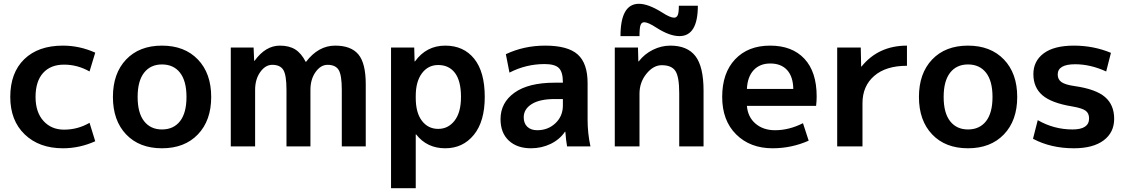

<svg xmlns="http://www.w3.org/2000/svg" viewBox="-20 -770 5930 1010"><path d="M451 -124 481 -27Q399 10 311 10Q186 10 110 -63Q34 -136 34 -260Q34 -387 107.5 -458.5Q181 -530 311 -530Q399 -530 481 -493L451 -394Q388 -430 317 -430Q246 -430 206.5 -386Q167 -342 167 -260Q167 -180 208.5 -134Q250 -88 317 -88Q389 -88 451 -124Z M643.5 -457Q713 -530 832 -530Q951 -530 1021 -457Q1091 -384 1091 -260Q1091 -136 1021 -63Q951 10 832 10Q713 10 643.5 -63Q574 -136 574 -260Q574 -384 643.5 -457ZM832 -89Q893 -89 927 -132.5Q961 -176 961 -260Q961 -344 927 -387.5Q893 -431 832 -431Q772 -431 738 -387.5Q704 -344 704 -260Q704 -176 738 -132.5Q772 -89 832 -89Z M1194 -520H1314L1317 -450H1319Q1377 -530 1452 -530Q1501 -530 1533 -510Q1565 -490 1588 -445H1590Q1655 -530 1743 -530Q1827 -530 1865.5 -483.5Q1904 -437 1904 -327V0H1778V-297Q1778 -375 1761.5 -402Q1745 -429 1703 -429Q1667 -429 1640 -391Q1613 -353 1613 -297V0H1487V-297Q1487 -375 1470.5 -402Q1454 -429 1412 -429Q1376 -429 1349 -391Q1322 -353 1322 -297V0H1194Z M2405 -260Q2405 -344 2373.5 -386Q2342 -428 2285 -428Q2232 -428 2199.5 -384.5Q2167 -341 2167 -265V-255Q2167 -177 2199.5 -134.5Q2232 -92 2285 -92Q2338 -92 2371.5 -135.5Q2405 -179 2405 -260ZM2530 -260Q2530 -131 2472.5 -60.5Q2415 10 2322 10Q2226 10 2169 -63H2167V220H2037V-520H2159L2161 -447H2163Q2223 -530 2322 -530Q2419 -530 2474.5 -461Q2530 -392 2530 -260Z M2848 -530Q2967 -530 3019 -483.5Q3071 -437 3071 -333V-140Q3071 -69 3086 0H2963Q2957 -33 2954 -77H2952Q2924 -36 2876.5 -13Q2829 10 2773 10Q2700 10 2656.5 -30.5Q2613 -71 2613 -143Q2613 -230 2686.5 -282.5Q2760 -335 2898 -335H2941V-338Q2941 -391 2920 -412Q2899 -433 2845 -433Q2747 -433 2660 -388L2641 -485Q2736 -530 2848 -530ZM2735 -153Q2735 -121 2754 -103Q2773 -85 2806 -85Q2863 -85 2902 -122Q2941 -159 2941 -215V-249H2898Q2819 -249 2777 -222.5Q2735 -196 2735 -153Z M3462 -705Q3505 -677 3526 -677Q3539 -677 3545 -690Q3551 -703 3551 -740H3651Q3651 -580 3554 -580Q3502 -580 3432 -625Q3389 -653 3369 -653Q3355 -653 3349.5 -638Q3344 -623 3344 -580H3244Q3244 -750 3341 -750Q3390 -750 3462 -705ZM3214 -520H3336L3338 -447H3340Q3370 -486 3414.5 -508Q3459 -530 3506 -530Q3596 -530 3638.5 -474.5Q3681 -419 3681 -293V0H3553V-280Q3553 -366 3533 -396.5Q3513 -427 3461 -427Q3417 -427 3380.5 -382Q3344 -337 3344 -277V0H3214Z M3909 -302H4153Q4152 -367 4120.5 -401.5Q4089 -436 4032 -436Q3977 -436 3944.5 -401Q3912 -366 3909 -302ZM3909 -213Q3914 -154 3954.5 -119.5Q3995 -85 4057 -85Q4131 -85 4204 -122L4234 -30Q4144 10 4044 10Q3926 10 3852.5 -63Q3779 -136 3779 -260Q3779 -386 3847 -458Q3915 -530 4031 -530Q4147 -530 4211.5 -461Q4276 -392 4276 -263Q4276 -238 4273 -213Z M4384 -520H4508L4510 -420H4512Q4601 -530 4751 -530V-424Q4640 -424 4578.5 -370.5Q4517 -317 4517 -227V0H4384Z M4883.5 -457Q4953 -530 5072 -530Q5191 -530 5261 -457Q5331 -384 5331 -260Q5331 -136 5261 -63Q5191 10 5072 10Q4953 10 4883.5 -63Q4814 -136 4814 -260Q4814 -384 4883.5 -457ZM5072 -89Q5133 -89 5167 -132.5Q5201 -176 5201 -260Q5201 -344 5167 -387.5Q5133 -431 5072 -431Q5012 -431 4978 -387.5Q4944 -344 4944 -260Q4944 -176 4978 -132.5Q5012 -89 5072 -89Z M5799 -394Q5716 -432 5636 -432Q5544 -432 5544 -378Q5544 -352 5564 -338Q5584 -324 5634 -317Q5745 -301 5793 -259.5Q5841 -218 5841 -145Q5841 -73 5785.5 -31.5Q5730 10 5629 10Q5508 10 5414 -40L5439 -138Q5524 -89 5622 -89Q5709 -89 5709 -147Q5709 -174 5691 -187.5Q5673 -201 5621 -210Q5511 -228 5463.5 -269Q5416 -310 5416 -380Q5416 -449 5470.5 -489.5Q5525 -530 5629 -530Q5733 -530 5824 -492Z"/></svg>

Font: Mplus 1p Bold
Style: Bold
Weight: 700
Version: Version 1.061